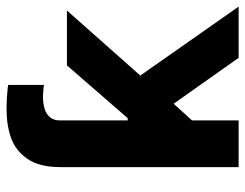

<svg xmlns="http://www.w3.org/2000/svg" viewBox="-102 -655 757 593"><g transform="rotate(-90 276.5 -358.5)"><path d="M252.6 -200.7 201.1 -144V0H56.9V-516.5H201.1V-342.6H208L371.1 -530.3H540.6L339.7 -303.7L552.6 0H394.4ZM56.9 -464.1V-551.6Q56.9 -615.3 82.1 -651.9Q107.3 -688.6 146.5 -702.7Q185.7 -716.8 236.9 -716.8Q267.3 -716.8 301.1 -713.2L310.7 -711.8V-601.2Q309.2 -601.2 307.7 -601.7Q306.1 -602.2 303.6 -602.2Q285.3 -604.2 274.9 -604.2Q254.3 -604.2 238 -599.5Q221.8 -594.8 211.4 -583.3Q201.1 -571.8 201.1 -551.6V-464.1Z"/></g></svg>

Font: Pretendard GOV Variable
Style: Regular
Weight: 400
Designer: Base glyphs from Inter by Rasmus Andersson; Hangul glyphs from Noto Sans CJK(Source Han Sans) by Jang Soo-young and Kang
Foundry: Kil Hyung-jin
Version: Version 1.307;Glyphs 3.2 (3192)